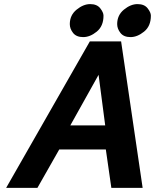

<svg xmlns="http://www.w3.org/2000/svg" viewBox="-20 -912 752 932"><path d="M458.5 -548.8 321.3 -303.2H490.7ZM567.9 -710.9 672.4 0H520.5L493.7 -186.5Q493.7 -186.5 267.6 -186.5L161.6 0H9.8L416 -710.9ZM318.8 -794.9Q318.8 -838.4 351.8 -865.2Q384.8 -892.1 417.7 -892.1Q450.7 -892.1 466.6 -871.8Q482.4 -851.6 482.4 -835.9Q482.4 -785.2 449.7 -758.5Q417 -731.9 383.8 -731.9Q350.6 -731.9 334.7 -752.2Q318.8 -772.5 318.8 -794.9ZM548.8 -794.9Q548.8 -838.4 581.5 -865.2Q614.3 -892.1 647.5 -892.1Q680.7 -892.1 696.5 -871.8Q712.4 -851.6 712.4 -835.9Q712.4 -785.2 679.4 -758.5Q646.5 -731.9 613.5 -731.9Q580.6 -731.9 564.7 -752.2Q548.8 -772.5 548.8 -794.9Z"/></svg>

Font: Tuffy
Style: BoldItalic
Weight: 700
Italic angle: -12°
Designer: Thatcher Ulrich, Karoly Barta, Michael Everson
Version: Version 001.271